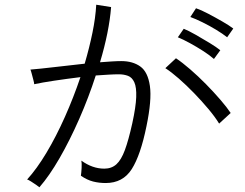

<svg xmlns="http://www.w3.org/2000/svg" viewBox="-20 -788 1040 814"><path d="M147 6Q144 3 133 -4.5Q122 -12 111 -19Q100 -26 95 -27Q136 -72 177 -140.5Q218 -209 255 -292Q292 -375 321 -461Q264 -454 210.5 -446Q157 -438 125 -431Q125 -436 121.5 -449Q118 -462 114.5 -475.5Q111 -489 109 -493Q147 -496 210.5 -503.5Q274 -511 339 -518Q359 -586 372 -649.5Q385 -713 388 -768L451 -758Q447 -706 435 -646.5Q423 -587 404 -524Q430 -526 453.5 -527.5Q477 -529 494 -529Q543 -529 575 -506Q607 -483 615.5 -423.5Q624 -364 601 -253Q576 -130 538.5 -71Q501 -12 428 -12Q400 -12 374.5 -18.5Q349 -25 323 -43Q325 -57 326 -76Q327 -95 325 -107Q372 -73 422 -73Q453 -73 473.5 -91.5Q494 -110 509.5 -152Q525 -194 541 -266Q556 -335 557.5 -376.5Q559 -418 549.5 -439Q540 -460 522.5 -466.5Q505 -473 484 -473Q465 -473 440 -471.5Q415 -470 386 -468Q356 -375 316 -284Q276 -193 232.5 -117.5Q189 -42 147 6ZM909 -264Q892 -292 863.5 -326Q835 -360 802.5 -393.5Q770 -427 738 -455Q706 -483 681 -499L726 -541Q753 -523 786.5 -494Q820 -465 853 -431.5Q886 -398 914 -365.5Q942 -333 958 -309ZM943 -630Q924 -645 896 -662Q868 -679 838.5 -693.5Q809 -708 787 -716L811 -753Q832 -746 862.5 -730Q893 -714 922.5 -697Q952 -680 969 -667ZM887 -538Q869 -554 841 -572Q813 -590 784.5 -605.5Q756 -621 734 -630L759 -666Q779 -658 809 -641Q839 -624 868.5 -606Q898 -588 914 -575Z"/></svg>

Font: Zen Kaku Gothic New
Style: Regular
Weight: 400
Designer: Yoshimichi Ohira
Foundry: Positype
Version: Version 1.001